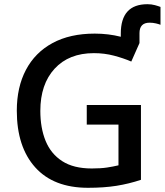

<svg xmlns="http://www.w3.org/2000/svg" viewBox="-20 -884 784 914"><path d="M682 -864Q701 -864 717.5 -859.5Q734 -855 744 -851V-766Q737 -769 722.5 -772.5Q708 -776 692 -776Q644 -776 644 -726V-679L605 -591Q568 -607 522.5 -619Q477 -631 427 -631Q308 -631 240 -557Q172 -483 172 -356Q172 -275 197 -213.5Q222 -152 276 -117Q330 -82 417 -82Q460 -82 489.5 -86.5Q519 -91 544 -97V-291H393V-384H651V-28Q594 -9 534.5 0.5Q475 10 399 10Q235 10 147.5 -87.5Q60 -185 60 -357Q60 -469 103.5 -551.5Q147 -634 230 -679Q313 -724 431 -724Q496 -724 555 -709V-724Q555 -864 682 -864Z"/></svg>

Font: Noto Sans Medium
Style: Regular
Weight: 500
Designer: Monotype Design Team
Foundry: Monotype Imaging Inc.
Version: Version 2.007